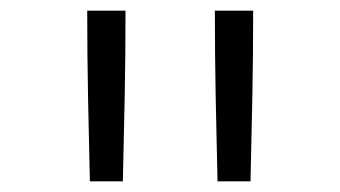

<svg xmlns="http://www.w3.org/2000/svg" viewBox="-20 -792 640 361"><path d="M149 -451Q147 -531 145.5 -611Q144 -691 144 -772H216Q216 -691 214.5 -611Q213 -531 211 -451ZM389 -451Q387 -531 385.5 -611Q384 -691 384 -772H456Q456 -691 454.5 -611Q453 -531 451 -451Z"/></svg>

Font: Iosevka Curly Light Extended
Style: Regular
Weight: 300
Width: 7
Monospace: yes
Designer: Belleve Invis
Foundry: Belleve Invis
Version: Version 11.1.0; ttfautohint (v1.8.3)